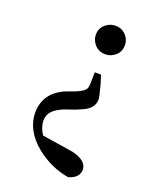

<svg xmlns="http://www.w3.org/2000/svg" viewBox="-143 -630 747 932"><g transform="rotate(20 230.0 -164.0)"><path d="M291 -401.4Q246.1 -401.4 224.6 -439.5Q214.8 -457 214.8 -475.6Q214.8 -517.6 252.9 -539.1Q270.5 -548.8 291 -548.8Q333 -548.8 355.5 -511.7Q365.2 -494.1 365.2 -475.6Q365.2 -432.6 327.1 -411.1Q309.6 -401.4 291 -401.4ZM141.6 72.3 303.7 97.7Q376 115.2 379.9 160.2Q379.9 204.1 328.1 219.7Q325.2 220.7 324.2 220.7Q232.4 205.1 156.2 144.5Q68.4 72.3 67.4 -19.5Q68.4 -124 172.9 -167L212.9 -181.6Q258.8 -199.2 267.6 -218.8Q270.5 -228.5 271.5 -244.1L272.5 -301.8H304.7L318.4 -258.8Q335 -197.3 335 -182.6Q335 -143.6 291 -119.1Q273.4 -110.4 249 -100.6L190.4 -80.1Q129.9 -54.7 121.1 -17.6Q118.2 -7.8 118.2 3.9Q119.1 38.1 141.6 72.3Z"/></g></svg>

Font: GenYoMin JP SemiBold
Style: Regular
Weight: 600
Version: Version 1.001;PS 1;hotconv 16.6.51;makeotf.lib2.5.65220 DEVE